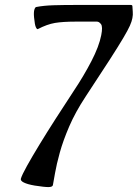

<svg xmlns="http://www.w3.org/2000/svg" viewBox="-20 -748 557 776"><path d="M120.1 2Q91.3 -2.9 76.4 -10.3Q61.5 -17.6 64.5 -26.4Q69.3 -42 89.1 -77.6Q108.9 -113.3 138.9 -162.6Q168.9 -211.9 205.1 -268.3Q241.2 -324.7 278.3 -380.9Q318.4 -440.9 349.4 -500.7Q380.4 -560.5 389.2 -606Q396 -640.1 388.2 -650.4Q380.4 -660.6 372.1 -660.6H284.2Q233.9 -660.6 202.1 -655.3Q170.4 -649.9 132.8 -630.4Q129.4 -628.9 125 -637.9Q120.6 -647 117.7 -677.2Q115.7 -698.7 118.9 -709Q122.1 -719.2 126.5 -719.7Q156.7 -725.6 196.8 -726.8Q236.8 -728 288.1 -728H508.3Q514.6 -728 515.1 -723.6Q515.6 -719.2 516.6 -700.2Q517.1 -693.4 516.8 -688.2Q516.6 -683.1 515.1 -674.8Q512.7 -661.6 504.9 -644Q497.1 -626.5 478 -594.2Q459 -562 422.6 -505.4Q386.2 -448.7 326.2 -357.9Q284.7 -294.9 259.8 -237.1Q234.9 -179.2 221.7 -131.3Q208.5 -83.5 202.6 -49.3Q196.8 -15.1 193.8 0Q192.4 7.8 176.3 8.1Q160.2 8.3 120.1 2Z"/></svg>

Font: Dai Banna SIL
Style: Bold Italic
Weight: 700
Italic angle: -11°
Designer: Victor Gaultney
Foundry: SIL International
Version: Version 4.000